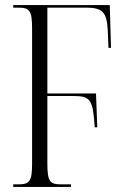

<svg xmlns="http://www.w3.org/2000/svg" viewBox="-20 -734 491 754"><path d="M32 0H259V-10H221C176 -10 166 -20 166 -93V-357H269C336 -357 345 -342 352 -234H362L357 -367H166V-704H319C384 -704 399 -684 403 -618L406 -546H416L411 -714H32V-704H51C96 -704 106 -694 106 -621V-91C106 -20 95 -10 51 -10H32Z"/></svg>

Font: Noto Serif Display ExtraCondensed Light
Style: Regular
Weight: 300
Width: 2
Designer: Monotype Design Team
Foundry: Monotype Imaging Inc.
Version: Version 2.009